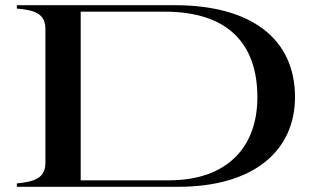

<svg xmlns="http://www.w3.org/2000/svg" viewBox="-20 -720 1225 740"><path d="M653 -700H45V-687C115 -681 155 -667 155 -608V-92C155 -34 114 -20 45 -13V0H666C961 0 1117 -141 1117 -346C1117 -570 949 -700 653 -700ZM630 -25H291V-675H615C859 -675 972 -551 972 -345C972 -157 860 -25 630 -25Z"/></svg>

Font: Sprat Extended Medium
Style: Regular
Weight: 500
Width: 9
Designer: Ethan Nakache
Foundry: Collletttivo
Version: Version 2.000;Glyphs 3.2 (3217)